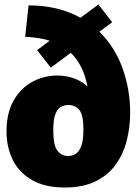

<svg xmlns="http://www.w3.org/2000/svg" viewBox="-20 -819 619 854"><path d="M268 15Q181 15 123.5 -17.5Q66 -50 37.5 -106.5Q9 -163 9 -235Q9 -316 40.5 -371.5Q72 -427 123.5 -455Q175 -483 235 -483Q273 -483 308 -471Q343 -459 369 -434Q360 -483 341 -520.5Q322 -558 295 -584L206 -518L145 -596L201 -638Q153 -653 92 -655L107 -795Q176 -795 234 -780.5Q292 -766 338 -740L418 -799L479 -720L422 -678Q492 -609 525.5 -514Q559 -419 559 -319Q559 -253 543.5 -193Q528 -133 494 -86Q460 -39 404 -12Q348 15 268 15ZM283 -125Q301 -125 316.5 -134.5Q332 -144 341.5 -169.5Q351 -195 351 -243Q351 -309 332.5 -330.5Q314 -352 284 -352Q267 -352 251.5 -344Q236 -336 226.5 -312Q217 -288 217 -239Q217 -172 235.5 -148.5Q254 -125 283 -125Z"/></svg>

Font: Bitter Black
Style: Regular
Weight: 900
Designer: Sol Matas, and Bitter project Authors
Foundry: Sol Matas
Version: Version 2.001